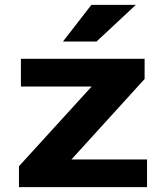

<svg xmlns="http://www.w3.org/2000/svg" viewBox="-20 -770 682 790"><path d="M274 -114 575 -445V-528H66V-414H357L58 -86V0H585V-114ZM356 -750 239 -599H377L539 -750Z"/></svg>

Font: Asimov
Style: XWid
Weight: 500
Designer: Google
Version: Version 2.000980; 2014